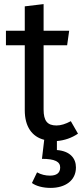

<svg xmlns="http://www.w3.org/2000/svg" viewBox="-20 -677 401 938"><path d="M258 12C295 9 330 -3 361 -24L326 -85C300 -71 277 -64 256 -64C211 -64 193 -87 193 -142V-456H308L318 -527H193V-657L101 -646V-527H9V-456H101V-138C101 -59 136 -9 196 6L185 99C248 99 274 113 274 141C274 169 255 181 224 181C202 181 181 176 161 165L136 217C156 232 190 241 227 241C299 241 351 205 351 141C351 96 322 61 258 56Z"/></svg>

Font: Fira Sans
Style: Regular
Weight: 400
Designer: Carrois Corporate & Edenspiekermann AG
Foundry: Carrois Corporate GbR & Edenspiekermann AG
Version: Version 4.203